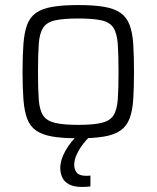

<svg xmlns="http://www.w3.org/2000/svg" viewBox="-20 -538 618 758"><path d="M289 8Q227 8 186.5 1Q146 -6 122 -23Q98 -40 87 -70Q76 -100 72.5 -145.5Q69 -191 69 -255Q69 -319 72.5 -364.5Q76 -410 87 -440Q98 -470 122 -487Q146 -504 186.5 -511Q227 -518 289 -518Q351 -518 391.5 -511Q432 -504 456 -487Q480 -470 491.5 -440Q503 -410 506 -364.5Q509 -319 509 -255Q509 -191 506 -145.5Q503 -100 491.5 -70Q480 -40 456 -23Q432 -6 391.5 1Q351 8 289 8ZM289 -45Q349 -45 381.5 -53Q414 -61 428 -82.5Q442 -104 445 -145.5Q448 -187 448 -255Q448 -322 445 -364Q442 -406 428 -428Q414 -450 381.5 -457.5Q349 -465 289 -465Q230 -465 197 -457.5Q164 -450 150 -428Q136 -406 133 -364Q130 -322 130 -255Q130 -187 133 -145.5Q136 -104 150 -82.5Q164 -61 197 -53Q230 -45 289 -45ZM305 200Q272 200 253 190Q234 180 226 163Q218 146 218 125Q218 93 239 56Q260 19 293 -10L336 0Q323 11 308 30.5Q293 50 283 71.5Q273 93 273 113Q273 131 283 143.5Q293 156 320 156Q323 156 327 156Q331 156 337 155V198Q328 199 321 199.5Q314 200 305 200Z"/></svg>

Font: Saira Thin Light
Style: Regular
Weight: 300
Version: Version 1.101